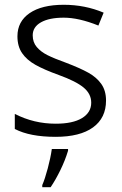

<svg xmlns="http://www.w3.org/2000/svg" viewBox="-20 -563 511 804"><path d="M42 -23V-86Q122 -45 213 -45Q285 -45 323.5 -68.5Q362 -92 362 -133Q362 -170 330 -196.5Q298 -223 226 -249Q165 -271 128.5 -291.5Q92 -312 72.5 -340.5Q53 -369 53 -411Q53 -473 104 -508Q155 -543 247 -543Q336 -543 414 -510L392 -456Q310 -489 247 -489Q186 -489 151.5 -469.5Q117 -450 117 -415Q117 -386 134 -366Q151 -346 179 -332Q207 -318 257 -300Q315 -278 350 -258.5Q385 -239 404.5 -211Q424 -183 424 -142Q424 -69 369.5 -29.5Q315 10 213 10Q105 10 42 -23ZM157 212Q168 187 180 142Q192 97 197 61H265V68Q253 108 233 149Q213 190 192 221H157Z"/></svg>

Font: OpenSansMMV
Style: Light
Weight: 300
Foundry: Ascender Corporation
Version: Version 4.001